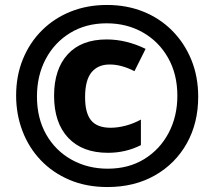

<svg xmlns="http://www.w3.org/2000/svg" viewBox="-20 -744 864 774"><path d="M413 10Q328 10 260 -19Q192 -48 144 -98.5Q96 -149 70.5 -216Q45 -283 45 -359Q45 -439 72.5 -506Q100 -573 149.5 -622Q199 -671 265.5 -697.5Q332 -724 411 -724Q491 -724 558 -697Q625 -670 674.5 -620Q724 -570 751.5 -502.5Q779 -435 779 -354Q779 -248 733 -166Q687 -84 604.5 -37Q522 10 413 10ZM414 -64Q499 -64 562 -103Q625 -142 660 -208.5Q695 -275 695 -358Q695 -445 657.5 -511Q620 -577 555.5 -613.5Q491 -650 410 -650Q326 -650 262.5 -611Q199 -572 164 -505.5Q129 -439 129 -355Q129 -267 166.5 -201.5Q204 -136 269 -100Q334 -64 414 -64ZM415 -128Q312 -128 255 -188.5Q198 -249 198 -358Q198 -465 253 -525Q308 -585 410 -585Q489 -585 567 -547L522 -457Q470 -484 422 -484Q375 -484 349 -452.5Q323 -421 323 -352Q323 -288 347.5 -258.5Q372 -229 426 -229Q455 -229 487 -237.5Q519 -246 548 -262V-159Q487 -128 415 -128Z"/></svg>

Font: Noto Sans Khmer UI ExtraCondensed Black
Style: Regular
Weight: 900
Width: 2
Designer: Danh Hong and the Monotype Design Team
Foundry: Monotype Imaging Inc.
Version: Version 2.002; ttfautohint (v1.8.4.7-5d5b)